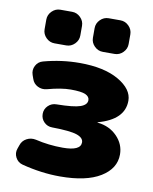

<svg xmlns="http://www.w3.org/2000/svg" viewBox="-86 -825 719 900"><g transform="rotate(10 273.5 -375.0)"><path d="M358 -760H414Q437 -760 454 -743Q471 -726 471 -703V-657Q471 -634 454 -617Q437 -600 414 -600H358Q335 -600 318 -617Q301 -634 301 -657V-703Q301 -726 318 -743Q335 -760 358 -760ZM128 -760H184Q207 -760 224 -743Q241 -726 241 -703V-657Q241 -634 224 -617Q207 -600 184 -600H128Q105 -600 88 -617Q71 -634 71 -657V-703Q71 -726 88 -743Q105 -760 128 -760ZM393 -269Q449 -263 485 -226Q521 -189 521 -140Q521 -73 453.5 -31.5Q386 10 261 10Q173 10 80 -14Q57 -20 46 -41Q35 -62 43 -84L49 -101Q56 -123 76.5 -134Q97 -145 121 -140Q184 -125 251 -125Q336 -125 336 -165Q336 -187 304 -198Q272 -209 186 -210Q163 -210 147 -226Q131 -242 131 -265Q131 -288 147.5 -304Q164 -320 187 -320Q269 -321 300 -332Q331 -343 331 -365Q331 -382 311.5 -391Q292 -400 241 -400Q196 -400 130 -382Q107 -376 86.5 -386.5Q66 -397 59 -419L53 -436Q45 -459 56 -480Q67 -501 90 -507Q175 -530 261 -530Q378 -530 447 -490Q516 -450 516 -395Q516 -305 392 -271Q391 -271 391 -270Q391 -269 393 -269Z"/></g></svg>

Font: Rounded Mplus 1c Black
Style: Regular
Weight: 900
Version: Version 1.059.20150529